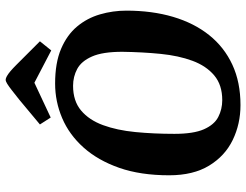

<svg xmlns="http://www.w3.org/2000/svg" viewBox="-118 -762 890 695"><g transform="rotate(-90 327.5 -414.0)"><path d="M295 11Q227 11 169 -17Q111 -45 76 -102.5Q41 -160 41 -247Q41 -351 68 -428Q95 -505 141.5 -557Q188 -609 248 -634.5Q308 -660 373 -660Q448 -660 498.5 -638.5Q549 -617 579.5 -580.5Q610 -544 623.5 -497.5Q637 -451 637 -402Q637 -309 614.5 -233Q592 -157 548.5 -102.5Q505 -48 441.5 -18.5Q378 11 295 11ZM313 -55Q368 -55 402.5 -84Q437 -113 455.5 -163Q474 -213 480.5 -278.5Q487 -344 488 -417Q488 -488 471 -526.5Q454 -565 426 -580Q398 -595 365 -595Q310 -595 275.5 -566Q241 -537 222.5 -486.5Q204 -436 197.5 -369.5Q191 -303 191 -228Q191 -159 207.5 -121.5Q224 -84 252 -69.5Q280 -55 313 -55ZM493 -674 376 -735 250 -676 225 -715 315 -790Q334 -805 348 -816Q362 -827 371.5 -833Q381 -839 387 -839Q392 -839 400 -834.5Q408 -830 418 -821.5Q428 -813 440 -801L526 -715Z"/></g></svg>

Font: Faustina Light
Style: Bold Italic
Weight: 700
Italic angle: -8°
Version: Version 1.200